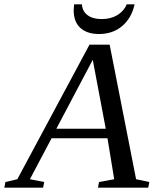

<svg xmlns="http://www.w3.org/2000/svg" viewBox="-75 -866 709 886"><path d="M129 -26 124 0H-55L-50 -26L5 -39L338 -660H431L553 -39L614 -26L609 0H377L382 -26L452 -39L421 -228H163L63 -39ZM353 -590 185 -272H413ZM381 -709H382Q326 -709 295 -738Q265 -766 265 -819L267 -846H303Q305 -814 329 -796Q353 -778 394 -778Q436 -778 466 -796Q496 -814 510 -846H546Q533 -784 489 -746Q446 -709 381 -709Z"/></svg>

Font: Libra Serif Modern
Style: Italic
Weight: 400
Italic angle: -12°
Designer: Stefan Peev, Context Ltd
Foundry: Stefan Peev, Context Ltd
Version: Version 1.000